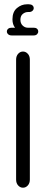

<svg xmlns="http://www.w3.org/2000/svg" viewBox="-20 -871 212 894"><path d="M50 -742Q38 -757 38 -781Q38 -816 59 -833.5Q80 -851 105 -851H115Q125 -851 131 -846Q137 -841 137 -833Q137 -826 131 -820.5Q125 -815 115 -815H110Q97 -815 86 -806Q75 -797 75 -779Q75 -762 85.5 -752Q96 -742 109 -742H137Q147 -742 152.5 -737Q158 -732 158 -724Q158 -717 152.5 -711.5Q147 -706 137 -706H34Q24 -706 18 -711.5Q12 -717 12 -724Q12 -732 18 -737Q24 -742 34 -742ZM55 -593Q55 -610 64.5 -620.5Q74 -631 87 -631Q100 -631 109.5 -620.5Q119 -610 119 -593V-35Q119 -18 109.5 -7.5Q100 3 87 3Q74 3 64.5 -7.5Q55 -18 55 -35Z"/></svg>

Font: Beiruti
Style: Regular
Weight: 400
Designer: Arlette Boutros
Foundry: Boutros
Version: Version 1.41